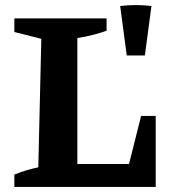

<svg xmlns="http://www.w3.org/2000/svg" viewBox="-20 -742 722 762"><path d="M540 -282H598V0H37V-49Q61 -59 84.5 -66Q108 -73 132 -78L144 -588L37 -615V-669H403V-620Q378 -611 348.5 -603.5Q319 -596 287 -591V-91H492ZM483 -522 457 -718Q519 -726 581 -718L555 -522Z"/></svg>

Font: Piazzolla Thin ExtraBold
Style: Regular
Weight: 800
Version: Version 2.005